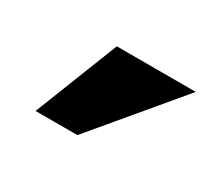

<svg xmlns="http://www.w3.org/2000/svg" viewBox="-51 -839 351 318"><g transform="rotate(30 125.0 -680.0)"><path d="M116 -600H36L99 -760H250Z"/></g></svg>

Font: Rising Sun SemiBold
Style: Regular
Weight: 600
Designer: Matt McInerney, Pablo Impallari, Rodrigo Fuenzalida (Raleway font), Stephen Hutchings (Greek), Cristiano Sobral (main ch
Foundry: The Rising Sun Project Authors
Version: Version 4.327; ttfautohint (v1.8.4.7-5d5b-dirty)